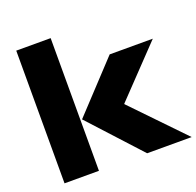

<svg xmlns="http://www.w3.org/2000/svg" viewBox="-143 -991 1165 1142"><g transform="rotate(-20 440.0 -420.0)"><path d="M293 -839.8V0H75.2V-839.8ZM570.8 -320.8 879.9 0H598.1L303.2 -321.8L589.8 -628.9H862.8L570.8 -323.2Z"/></g></svg>

Font: Sinkin Sans 900 X Black
Style: Regular
Weight: 950
Designer: Keith Bates
Foundry: K-Type
Version: Sinkin Sans (version 1.0)  by Keith Bates   •   © 2014   www